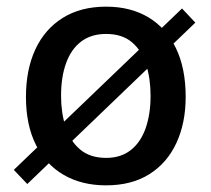

<svg xmlns="http://www.w3.org/2000/svg" viewBox="-20 -547 633 577"><path d="M62 6 21.5 -36.5 527 -521.5 567 -479ZM298.5 10Q226 10 171.8 -21.2Q117.5 -52.5 87.8 -112Q58 -171.5 58 -256Q58 -337.5 86.2 -398.5Q114.5 -459.5 168.5 -493.2Q222.5 -527 299 -527Q372 -527 425.5 -495.2Q479 -463.5 508.5 -402.8Q538 -342 538 -256Q538 -177.5 510.2 -117.5Q482.5 -57.5 429.2 -23.8Q376 10 298.5 10ZM299 -72.5Q343 -72.5 372.8 -95.8Q402.5 -119 417.5 -161.2Q432.5 -203.5 432.5 -259Q432.5 -310.5 419.2 -352.8Q406 -395 376.5 -420Q347 -445 299 -445Q254 -445 224 -422.2Q194 -399.5 178.8 -357.8Q163.5 -316 163.5 -259Q163.5 -208.5 177 -166Q190.5 -123.5 220.5 -98Q250.5 -72.5 299 -72.5Z"/></svg>

Font: Public Sans Thin Medium
Style: Regular
Weight: 500
Version: Version 2.001